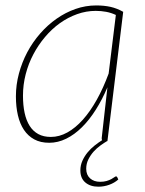

<svg xmlns="http://www.w3.org/2000/svg" viewBox="-20 -519 532 706"><path d="M407 129.5Q409 129.5 411 132.5L415 141Q401 153.5 381.5 160.5Q362 167.5 342 167.5Q312 167.5 293.8 152Q275.5 136.5 275.5 107.5Q275.5 89 283 72.2Q290.5 55.5 302 41.5Q313.5 27.5 327.8 16.2Q342 5 355.5 -3.5Q354.5 -5.5 354.2 -7.2Q354 -9 354 -11.5L375 -198Q356 -153 332.2 -115.5Q308.5 -78 281.2 -51Q254 -24 223.5 -9Q193 6 161 6Q129 6 106 -6.5Q83 -19 68 -41.5Q53 -64 45.8 -95.2Q38.5 -126.5 38.5 -164.5Q38.5 -207 49.5 -248.2Q60.5 -289.5 80.2 -326.8Q100 -364 127.5 -395.5Q155 -427 187.8 -450Q220.5 -473 257.5 -486Q294.5 -499 334 -499Q362.5 -499 386.2 -493.8Q410 -488.5 433 -475.5L375 0H373.5Q363 6 349.5 15.8Q336 25.5 324.5 38.2Q313 51 305 67Q297 83 297 101.5Q297 124 311.2 136.8Q325.5 149.5 348 149.5Q362 149.5 372 146.5Q382 143.5 389 139.8Q396 136 400.2 132.8Q404.5 129.5 407 129.5ZM167 -15.5Q198 -15.5 227.8 -32Q257.5 -48.5 284.8 -79Q312 -109.5 336 -152.5Q360 -195.5 379.5 -248.5L406 -464Q389 -472 370.5 -475.5Q352 -479 332 -479Q297 -479 263.5 -467Q230 -455 200.2 -433.8Q170.5 -412.5 145.8 -383.2Q121 -354 102.8 -319.5Q84.5 -285 74.5 -246.2Q64.5 -207.5 64.5 -167.5Q64.5 -132 70.5 -104Q76.5 -76 89 -56.2Q101.5 -36.5 120.8 -26Q140 -15.5 167 -15.5Z"/></svg>

Font: Lato Thin
Style: Italic
Weight: 200
Italic angle: -7°
Designer: Lukasz Dziedzic
Foundry: tyPoland Lukasz Dziedzic
Version: Version 2.007; 2014-02-27